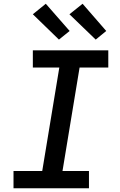

<svg xmlns="http://www.w3.org/2000/svg" viewBox="-20 -1003 640 1023"><path d="M52 0V-92H205L296 -643H155V-735H557V-643H404L313 -92H454V0ZM490 -792 350 -927 420 -983 546 -838ZM294 -792 155 -927 224 -983 351 -838Z"/></svg>

Font: Iosevka SS04 Semibold Extended
Style: Italic
Weight: 600
Width: 7
Italic angle: -9°
Monospace: yes
Designer: Belleve Invis
Foundry: Belleve Invis
Version: Version 19.0.0; ttfautohint (v1.8.4)